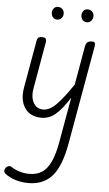

<svg xmlns="http://www.w3.org/2000/svg" viewBox="-88 -744 688 1217"><g transform="rotate(5 256.0 -136.0)"><path d="M140.5 428.5Q95.5 428.5 56.5 416Q17.5 403.5 -9 382.5Q-18 375.5 -18.2 364.5Q-18.5 353.5 -10 343Q-4 335 6.8 332.8Q17.5 330.5 27 337Q48 351.5 79 360.8Q110 370 142 370Q190.5 370 223.5 347.2Q256.5 324.5 278.2 276.2Q300 228 313.5 151L364 -134Q315.5 -57.5 275.2 -24.2Q235 9 188.5 9Q115 9 80.8 -41.2Q46.5 -91.5 60.5 -173L114 -476Q115 -482 119.8 -491.2Q124.5 -500.5 148 -500.5Q167 -500.5 171 -491Q175 -481.5 173.5 -473L120.5 -170.5Q111 -119 130.5 -81.5Q150 -44 193.5 -44Q235 -44 278.8 -89.2Q322.5 -134.5 379 -219L422.5 -467Q425 -479 429.8 -486.2Q434.5 -493.5 443 -497Q451.5 -500.5 464.5 -500.5Q479 -500.5 482.5 -493.5Q486 -486.5 483.5 -470L373 154.5Q347 302 291.5 365.2Q236 428.5 140.5 428.5ZM420 -619Q404 -619 393.5 -631Q383 -643 383 -660.5Q383 -676.5 393 -688.8Q403 -701 420 -701Q436.5 -701 448 -690Q459.5 -679 459.5 -660.5Q459.5 -643.5 448.2 -631.2Q437 -619 420 -619ZM230.5 -619.5Q215 -619.5 204.8 -631.5Q194.5 -643.5 194.5 -660.5Q194.5 -676.5 204.5 -688.5Q214.5 -700.5 230.5 -700.5Q247 -700.5 258.5 -689.5Q270 -678.5 270 -660.5Q270 -643.5 259 -631.5Q248 -619.5 230.5 -619.5Z"/></g></svg>

Font: Edu AU VIC WA NT Hand
Style: Regular
Weight: 400
Designer: Tina and Corey Anderson, Eben Sorkin, Mirko Velimirovic
Foundry: Google for Education
Version: Version 1.001